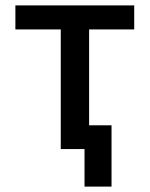

<svg xmlns="http://www.w3.org/2000/svg" viewBox="-20 -552 554 711"><path d="M477 -443H310V-88H393V139H293V0H205V-88V-443H37V-532H477Z"/></svg>

Font: Manrope Medium
Style: Medium
Weight: 500
Designer: Mikhail Sharanda
Foundry: Mikhail Sharanda
Version: Version 4.000;hotconv 1.0.109;makeotfexe 2.5.65596